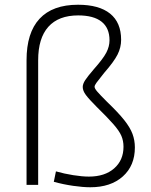

<svg xmlns="http://www.w3.org/2000/svg" viewBox="-20 -780 637 810"><path d="M361 10Q330 10 288.5 4Q247 -2 207 -13L216 -57Q251 -47 289 -41Q327 -35 355 -35Q422 -35 461.5 -69.5Q501 -104 501 -161Q501 -186 492 -207Q483 -228 458 -256.5Q433 -285 387 -330Q356 -361 342.5 -379Q329 -397 329 -413Q329 -426 339.5 -442Q350 -458 375 -487Q415 -532 428.5 -558Q442 -584 442 -610Q442 -662 408.5 -688.5Q375 -715 310 -715Q227 -715 184 -667Q141 -619 141 -526V0H92V-526Q92 -642 147 -701Q202 -760 309 -760Q398 -760 444.5 -722.5Q491 -685 491 -612Q491 -580 476 -550Q461 -520 419 -472Q395 -442 387 -431Q379 -420 379 -414Q379 -407 389.5 -394.5Q400 -382 432 -350Q479 -305 504 -273.5Q529 -242 539 -215Q549 -188 549 -158Q549 -81 498 -35.5Q447 10 361 10Z"/></svg>

Font: M PLUS 1 Light
Style: Regular
Weight: 300
Designer: Coji Morishita
Foundry: UNDERFOREST DESIGN
Version: Version 1.001